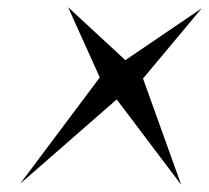

<svg xmlns="http://www.w3.org/2000/svg" viewBox="-20 -550 580 533"><path d="M36 -40 304 -274 483 -37 377 -332 540 -527 328 -383 169 -530 257 -335Z"/></svg>

Font: Corrode
Style: Ita
Weight: 400
Designer: Mew Too
Version: Version 0.532